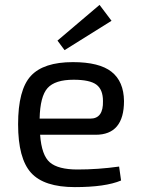

<svg xmlns="http://www.w3.org/2000/svg" viewBox="-20 -753 577 785"><path d="M244 -548 215 -587 387 -733 436 -668ZM297 -60Q381 -60 467 -72L475 -15Q411 12 286 12Q160 12 107 -46.5Q54 -105 54 -245Q54 -386 106 -442.5Q158 -499 278 -499Q386 -499 436 -459.5Q486 -420 487 -340Q487 -202 371 -202H144Q150 -118 184 -89Q218 -60 297 -60ZM281 -427Q205 -427 174.5 -393Q144 -359 142 -268H349Q403 -268 401 -340Q401 -387 374 -407Q347 -427 281 -427Z"/></svg>

Font: Exo 2
Style: Regular
Weight: 400
Designer: Natanael Gama
Version: Version 1.001;PS 001.001;hotconv 1.0.70;makeotf.lib2.5.58329